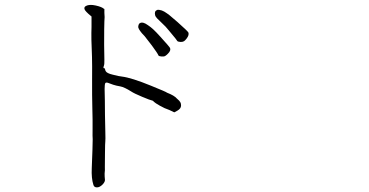

<svg xmlns="http://www.w3.org/2000/svg" viewBox="-20 -730 1540 802"><path d="M416 -691.4Q416 -686.5 416 -675.8Q418 -659.2 416 -640.6Q415 -622.1 415 -542Q417 -461.9 415 -459Q412.1 -450.2 412.1 -447.3Q412.1 -445.3 414.1 -445.3Q415 -446.3 416.5 -444.8Q418 -443.4 419.4 -439Q420.9 -434.6 420.9 -433.6Q425.8 -423.8 451.2 -418Q477.5 -411.1 489.3 -410.2Q529.3 -405.3 610.4 -372.1Q675.8 -345.7 677.7 -342.8Q708 -331.1 718.8 -318.4Q730.5 -308.6 733.4 -302.7Q736.3 -297.9 736.3 -289.1Q736.3 -276.4 720.7 -267.6L708 -260.7L687.5 -270.5Q667 -277.3 647.5 -288.6Q627.9 -299.8 623 -304.7Q619.1 -309.6 617.2 -309.6Q607.4 -311.5 573.7 -325.7Q540 -339.8 528.3 -347.7Q499 -366.2 482.4 -369.1Q464.8 -372.1 453.1 -376Q441.4 -379.9 431.6 -383.8Q422.9 -386.7 419.9 -382.8Q417 -377.9 417 -358.4Q418 -336.9 418 -309.1Q418 -281.2 418.5 -250Q418.9 -218.8 419.9 -181.6Q420.9 -144.5 419.9 -139.6Q418.9 -134.8 418.5 -89.4Q418 -43.9 418 -32.2Q418.9 -19.5 417 -4.9Q417 8.8 418 16.6Q420.9 28.3 408.2 41Q396.5 52.7 384.8 52.7Q373 52.7 370.1 42Q361.3 14.6 363.3 -27.3Q365.2 -68.4 366.2 -105Q367.2 -141.6 367.2 -148.4Q366.2 -156.2 366.7 -191.9Q367.2 -227.5 365.7 -279.3Q364.3 -331.1 364.7 -396Q365.2 -460.9 364.3 -491.2Q360.4 -572.3 362.3 -617.2V-661.1L349.6 -671.9Q339.8 -680.7 335 -687.5Q328.1 -699.2 338.9 -705.1Q353.5 -712.9 379.9 -707Q406.2 -701.2 415 -692.4L416 -693.4ZM689.5 -597.7Q670.9 -621.1 656.2 -633.8Q643.6 -645.5 636.2 -653.3Q628.9 -661.1 627.9 -667Q626 -673.8 627.9 -680.7Q629.9 -685.5 634.8 -687.5Q639.6 -690.4 646.5 -688.5Q655.3 -687.5 666 -681.6Q678.7 -673.8 688.5 -666Q703.1 -654.3 721.7 -637.7Q765.6 -598.6 767.1 -593.8Q768.6 -588.9 767.1 -583Q765.6 -577.1 759.8 -569.3Q753.9 -561.5 749 -558.1Q744.1 -554.7 734.4 -554.7Q722.7 -555.7 720.7 -558.6Q720.7 -560.5 689.5 -597.7ZM614.3 -540Q587.9 -574.2 584 -579.1Q571.3 -591.8 565.4 -600.6Q559.6 -608.4 557.6 -615.2Q556.6 -621.1 559.6 -627.9Q561.5 -632.8 567.4 -634.8Q572.3 -636.7 579.1 -634.8Q586.9 -632.8 597.7 -625Q609.4 -617.2 619.1 -608.4Q632.8 -595.7 649.4 -577.1Q688.5 -534.2 690.4 -529.3Q692.4 -524.4 690.4 -518.6Q688.5 -512.7 681.6 -505.9Q674.8 -499 669.9 -496.1Q665 -493.2 653.8 -494.1Q642.6 -495.1 641.6 -499Q638.7 -506.8 614.3 -540Z"/></svg>

Font: ToneOZ-YinPZ-Tsuipita-TC
Style: Regular
Weight: 400
Designer: ÂÆ£ÂøóÂáåJeffrey Xuan(jeffreyx@gmail.com, ToneOZ.com) ÈòøÂù§(cjkFonts)
Foundry: ToneOZ
Version: Version 0.24071